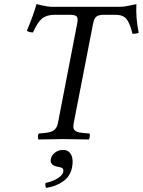

<svg xmlns="http://www.w3.org/2000/svg" viewBox="-20 -678 696 936"><path d="M229 -645H563Q579 -645 591.5 -647Q604 -649 619 -652.5Q634 -656 645 -658Q641 -595 656 -518Q644 -513 626 -513Q613 -566 596 -586Q579 -606 542 -606H488Q462 -606 450.5 -597.5Q439 -589 434 -564L339 -76Q336 -61 339 -51.5Q342 -42 352.5 -37Q363 -32 383 -30L417 -27Q418 -24 418 -18Q418 -12 416.5 -6Q415 0 414 2Q326 0 287 0Q257 0 167 2Q164 -5 165 -14.5Q166 -24 169 -27L200 -30Q230 -33 243.5 -43.5Q257 -54 262 -76L357 -567Q361 -590 353.5 -598Q346 -606 317 -606H248Q208 -606 185.5 -588Q163 -570 141 -520Q122 -520 111 -528Q145 -610 158 -658Q161 -657 187.5 -651Q214 -645 229 -645ZM287 53Q315 53 327 76.5Q339 100 331 139Q323 181 288 206Q253 231 205 238Q199 230 202 214Q238 206 261.5 191Q285 176 288 161Q291 147 284 142Q277 137 262 135Q221 128 228 96Q232 78 248.5 65.5Q265 53 287 53Z"/></svg>

Font: Linux Libertine O
Style: Italic
Weight: 400
Italic angle: -12°
Designer: Philipp H. Poll
Foundry: Philipp H. Poll
Version: Version 5.1.6